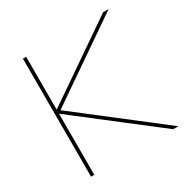

<svg xmlns="http://www.w3.org/2000/svg" viewBox="-164 -879 1011 1028"><g transform="rotate(-30 341.5 -365.0)"><path d="M110 0V-730H130V-404H132L606 -730H640L146 -390L650 0H618L132 -376H130V0Z"/></g></svg>

Font: M PLUS 2 Thin Thin
Style: Regular
Weight: 250
Version: Version 1.001